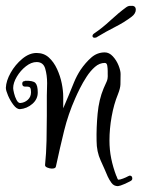

<svg xmlns="http://www.w3.org/2000/svg" viewBox="-30 -573 484 656"><path d="M373 63Q359 63 351 52Q343 41 338 30Q328 6 314 -24.5Q300 -55 300 -92Q299 -136 303.5 -184.5Q308 -233 324 -271Q330 -285 334.5 -294.5Q339 -304 338 -320V-330Q338 -339 336.5 -348.5Q335 -358 328 -358Q310 -358 294.5 -344.5Q279 -331 266 -311Q253 -291 243 -271Q233 -251 227 -237Q203 -183 189 -126Q175 -69 161 -4Q160 3 147 3Q140 3 131.5 -0.5Q123 -4 124 -10Q128 -49 129 -92Q130 -135 130 -178V-247Q130 -256 130.5 -267Q131 -278 131 -289Q131 -316 124.5 -338.5Q118 -361 95 -361Q77 -361 58.5 -346.5Q40 -332 27.5 -311Q15 -290 15 -272Q15 -267 18 -254.5Q21 -242 26.5 -231.5Q32 -221 39 -221Q54 -222 65 -232Q76 -242 76 -258Q76 -269 73 -273.5Q70 -278 56 -277Q46 -277 46 -287Q46 -296 55 -296V-297Q83 -298 91 -289.5Q99 -281 99 -257Q99 -234 80.5 -218Q62 -202 38 -200Q27 -200 16 -214.5Q5 -229 -2.5 -246.5Q-10 -264 -10 -273Q-9 -297 6.5 -324.5Q22 -352 46 -372Q70 -392 95 -392Q120 -392 137 -376.5Q154 -361 165 -337Q176 -313 181 -288Q186 -263 186 -243V-203L205 -248Q214 -270 223 -292Q232 -314 245 -334Q262 -359 282 -376.5Q302 -394 328 -394Q343 -394 355.5 -380.5Q368 -367 375 -349.5Q382 -332 382 -320Q382 -298 381.5 -284.5Q381 -271 373 -251Q359 -217 351.5 -175Q344 -133 344 -93Q344 -61 350 -31.5Q356 -2 367 27Q368 28 370 34Q372 40 374 41Q380 41 390.5 37Q401 33 408 29Q412 27 413 27Q422 27 422 37Q422 42 417 45Q408 50 394.5 56Q381 62 373 63ZM294 -444Q286 -444 286 -450Q286 -455 292 -459Q319 -477 347 -503Q375 -529 401 -548Q408 -553 414.5 -553Q421 -553 424 -553Q434 -551 434 -540Q434 -527 420 -516Q395 -497 363.5 -481Q332 -465 304 -448Q299 -444 294 -444Z"/></svg>

Font: Ruge Boogie
Style: Regular
Weight: 400
Designer: Robert E. Leuschke
Foundry: Robert E. Leuschke
Version: Version 1.010; ttfautohint (v1.8.3)